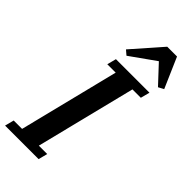

<svg xmlns="http://www.w3.org/2000/svg" viewBox="-323 -1009 1069 1069"><g transform="rotate(45 211.5 -474.5)"><path d="M-16 -54H50L197 -644H131L145 -698H409L395 -644H329L182 -54H248L234 0H-30ZM146 -776 298 -949H375L453 -770L421 -753L322 -859L173 -753Z"/></g></svg>

Font: IBM Plex Serif SemiBold
Style: Italic
Weight: 600
Italic angle: -14°
Designer: Mike Abbink, Paul van der Laan, Pieter van Rosmalen
Foundry: Bold Monday
Version: Version 2.5